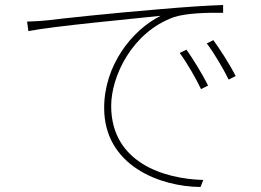

<svg xmlns="http://www.w3.org/2000/svg" viewBox="-20 -717 1040 765"><path d="M88 -631 93 -593C194 -613 499 -641 620 -654C504 -596 395 -455 395 -287C395 -57 618 27 779 28L790 0C634 -4 423 -69 423 -295C423 -413 506 -588 671 -648C719 -665 808 -667 869 -666V-697C806 -695 728 -690 613 -680C428 -665 215 -642 169 -636C149 -634 125 -632 88 -631ZM723 -519 696 -506C725 -467 761 -404 781 -362L809 -376C785 -425 745 -488 723 -519ZM830 -557 804 -544C834 -504 870 -443 891 -400L919 -414C894 -463 853 -526 830 -557Z"/></svg>

Font: Noto Sans CJK HK Thin
Style: Regular
Weight: 100
Designer: Ryoko NISHIZUKA 西塚涼子 (kana, bopomofo & ideographs); Paul D. Hunt (Latin, Greek & Cyrillic); Sandoll Communications 산돌커뮤니
Foundry: Adobe
Version: Version 2.004;hotconv 1.0.118;makeotfexe 2.5.65603